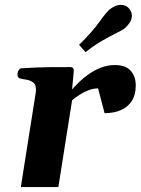

<svg xmlns="http://www.w3.org/2000/svg" viewBox="-20 -759 574 779"><path d="M272.5 -396Q283.7 -409.7 301.3 -426.5Q318.8 -443.4 341.3 -459Q363.8 -474.6 390.4 -484.9Q417 -495.1 445.8 -495.1Q489.7 -495.1 510.3 -471.9Q530.8 -448.7 530.8 -412.6Q530.8 -374.5 514.9 -349.6Q499 -324.7 470.5 -312.3Q441.9 -299.8 404.3 -299.8L377.9 -400.4Q358.4 -400.4 338.4 -392.6Q318.4 -384.8 301.3 -373.5Q284.2 -362.3 272.5 -352.1L216.8 0H64.5L124.5 -379.9Q126 -388.2 126 -394Q126 -416.5 114 -425Q102.1 -433.6 86.4 -435.8Q70.8 -438 60.1 -440.9Q50.8 -445.3 50.8 -455.6Q50.8 -465.3 55.4 -473.4Q60.1 -481.4 65.9 -481.9Q134.3 -486.3 186 -486.6Q237.8 -486.8 267.1 -486.8Q271 -486.8 275.1 -483.9Q279.3 -481 279.3 -472.2Q279.3 -472.2 277.8 -453.9Q276.4 -435.5 272.5 -396ZM327.1 -547.4 300.8 -577.1Q353 -627.9 382.1 -668.7Q411.1 -709.5 424.8 -720.7Q434.1 -728.5 446.3 -733.9Q458.5 -739.3 470.7 -739.3Q480 -739.3 489.3 -735.4Q498.5 -731.4 505.4 -722.2Q515.1 -709 515.1 -695.3Q515.1 -681.2 507.1 -668.5Q499 -655.8 488.8 -646.5Q479.5 -638.2 454.6 -626Q429.7 -613.8 396.2 -594.7Q362.8 -575.7 327.1 -547.4Z"/></svg>

Font: Gelasio
Style: Bold Italic
Weight: 700
Italic angle: -8.5°
Designer: Eben Sorkin
Foundry: Eben Sorkin
Version: Version 1.008